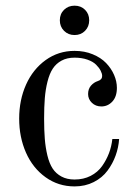

<svg xmlns="http://www.w3.org/2000/svg" viewBox="-20 -648 476 680"><path d="M244.1 -467.8Q279.3 -467.8 308.3 -455.8Q337.4 -443.8 355.7 -424.8Q374 -405.8 384 -382.8Q394 -359.9 394 -336.9Q394 -305.7 377.9 -288.3Q361.8 -271 338.9 -271Q318.8 -271 305.4 -283.9Q292 -296.9 292 -314.9Q292 -333 302.2 -344.7Q312.5 -356.4 326.2 -360.8Q341.8 -365.7 341.8 -378.9Q341.8 -387.2 336.4 -397.7Q331.1 -408.2 320.3 -418.9Q309.6 -429.7 289.6 -436.8Q269.5 -443.8 244.1 -443.8Q217.3 -443.8 198 -433.3Q178.7 -422.9 167 -405Q155.3 -387.2 148.2 -358.9Q141.1 -330.6 138.7 -300Q136.2 -269.5 136.2 -228Q136.2 -186.5 138.7 -156Q141.1 -125.5 147.9 -97.2Q154.8 -68.8 166.5 -51Q178.2 -33.2 197.8 -22.7Q217.3 -12.2 244.1 -12.2Q275.9 -12.2 301 -25.1Q326.2 -38.1 341.6 -59.8Q356.9 -81.5 366 -105.5Q375 -129.4 377.9 -155.8H401.9Q399.9 -126 389.6 -97.4Q379.4 -68.8 360.8 -43.7Q342.3 -18.6 312 -3.2Q281.7 12.2 244.1 12.2Q186.5 12.2 141.4 -20.3Q96.2 -52.7 72 -107.4Q47.9 -162.1 47.9 -228Q47.9 -293.9 72.3 -348.4Q96.7 -402.8 141.8 -435.3Q187 -467.8 244.1 -467.8ZM206.8 -613.3Q221.7 -627.9 244.1 -627.9Q266.6 -627.9 281.2 -613.3Q295.9 -598.6 295.9 -576.2Q295.9 -553.7 281.2 -538.8Q266.6 -523.9 244.1 -523.9Q221.7 -523.9 206.8 -538.8Q191.9 -553.7 191.9 -576.2Q191.9 -598.6 206.8 -613.3Z"/></svg>

Font: Flanker Steampunk
Style: Regular
Weight: 400
Designer: Alexey Kryukov, Leonardo Di Lena
Foundry: Alexey Kryukov, Leonardo Di Lena
Version: 1.210